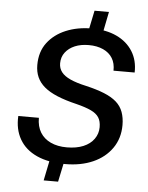

<svg xmlns="http://www.w3.org/2000/svg" viewBox="-60 -862 768 995"><g transform="rotate(5 324.5 -364.5)"><path d="M308 -9Q221 -9 160.5 -36.5Q100 -64 70.5 -115.5Q41 -167 45 -236H152Q152 -191 171 -160Q190 -129 225.5 -112.5Q261 -96 309 -96Q359 -96 395 -111Q431 -126 450.5 -153.5Q470 -181 470 -215Q470 -246 457.5 -265.5Q445 -285 416.5 -298.5Q388 -312 340 -324Q281 -338 239 -355.5Q197 -373 171 -395Q145 -417 132.5 -445Q120 -473 120 -508Q120 -577 155.5 -624Q191 -671 251 -696Q311 -721 386 -721Q460 -721 514.5 -695.5Q569 -670 598.5 -623Q628 -576 626 -513H516Q517 -551 500.5 -578Q484 -605 452 -619.5Q420 -634 377 -634Q336 -634 305 -621Q274 -608 255.5 -584Q237 -560 237 -527Q237 -501 252 -481.5Q267 -462 299 -447.5Q331 -433 381 -422Q437 -409 476.5 -393Q516 -377 540.5 -355.5Q565 -334 576 -304Q587 -274 587 -236Q587 -167 551 -115.5Q515 -64 452.5 -36.5Q390 -9 308 -9ZM205 85 236 -67H312L280 85ZM361 -669 391 -814H466L437 -669Z"/></g></svg>

Font: Mona Sans ExtraLight Medium
Style: Italic
Weight: 500
Italic angle: -11.6951°
Version: Version 2.000